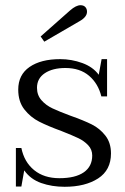

<svg xmlns="http://www.w3.org/2000/svg" viewBox="-20 -707 478 737"><path d="M136 -567 249 -667Q272 -687 289 -687Q301 -687 307.5 -680Q314 -673 314 -662Q314 -642 286 -626L150 -547ZM73 -53 62 9H41V-139H62Q73 -85 111 -54Q149 -23 208 -23Q269 -23 301.5 -45.5Q334 -68 334 -110Q334 -133 318.5 -149.5Q303 -166 281 -176.5Q259 -187 216 -204Q164 -223 130.5 -240Q97 -257 73.5 -287Q50 -317 50 -363Q50 -420 93.5 -450Q137 -480 211 -480Q255 -480 296 -465Q337 -450 359 -420L370 -480H391V-337H369Q357 -386 322 -416Q287 -446 231 -446Q182 -446 152 -426Q122 -406 122 -370Q122 -342 139 -322.5Q156 -303 181.5 -291Q207 -279 250 -263Q301 -245 332 -229.5Q363 -214 384.5 -186.5Q406 -159 406 -118Q406 -54 356.5 -22Q307 10 228 10Q179 10 138 -4.5Q97 -19 73 -53Z"/></svg>

Font: Taviraj Light
Style: Regular
Weight: 300
Designer: Katatrad Team
Foundry: CadsonDemak
Version: Version 1.001